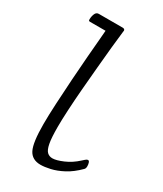

<svg xmlns="http://www.w3.org/2000/svg" viewBox="-168 -705 665 783"><g transform="rotate(30 164.0 -313.0)"><path d="M159 13Q119 13 103 -18.5Q87 -50 87 -137Q87 -177 90 -234Q93 -291 97 -352Q101 -413 105.5 -467Q110 -521 113 -555.5Q116 -590 116 -593H43Q39 -593 37.5 -594.5Q36 -596 36 -601Q36 -614 41 -626.5Q46 -639 58 -639H171Q177 -639 179.5 -635Q182 -631 180 -625Q176 -594 171.5 -547.5Q167 -501 162 -446.5Q157 -392 152.5 -337.5Q148 -283 145.5 -235.5Q143 -188 143 -156Q143 -105 148 -79Q153 -53 163 -43.5Q173 -34 188 -34Q206 -34 237.5 -47.5Q269 -61 296 -86Q308 -97 311.5 -99Q315 -101 318 -101Q323 -101 325.5 -93.5Q328 -86 328 -77Q328 -67 323 -62Q292 -31 261.5 -15Q231 1 204.5 7Q178 13 159 13Z"/></g></svg>

Font: Briem Hand Thin
Style: Regular
Weight: 100
Designer: Gunnlaugur SE Briem, Eben Sorkin
Foundry: Sorkin Type Co.
Version: Version 1.003